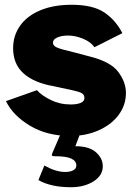

<svg xmlns="http://www.w3.org/2000/svg" viewBox="-20 -560 553 805"><path d="M5 -136 135 -182Q154 -160 192.5 -141Q231 -122 276 -122Q302 -122 318 -128.5Q334 -135 334 -149Q334 -163 322.5 -169.5Q311 -176 282 -182L203 -199Q123 -213 79 -252Q35 -291 35 -358Q35 -411 64.5 -452.5Q94 -494 149.5 -517Q205 -540 280 -540Q369 -540 417 -508Q465 -476 493 -421L376 -362Q361 -384 328.5 -397.5Q296 -411 265 -411Q239 -411 220.5 -403Q202 -395 202 -381Q202 -368 219.5 -360.5Q237 -353 285 -342L353 -324Q443 -302 475.5 -259Q508 -216 508 -170Q508 -120 478 -79Q448 -38 394.5 -14Q341 10 275 10Q177 10 105.5 -33Q34 -76 5 -136ZM278 225Q193 225 141 195L166 134Q214 161 253 161Q274 161 287 154Q300 147 300 134Q300 115 279 105Q258 95 209 95Q201 95 198.5 93Q196 91 199 83L237 -5H318L296 53Q354 53 382.5 78.5Q411 104 411 137Q411 176 372 200.5Q333 225 278 225Z"/></svg>

Font: Morrison Black
Style: Regular
Weight: 900
Designer: Pablo Impallari, Rodrigo Fuenzalida (Modified by Dan O. Williams)
Version: Version 0.03;June 6, 2019;FontCreator 11.5.0.2425 64-bit; tt